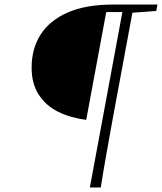

<svg xmlns="http://www.w3.org/2000/svg" viewBox="-20 -694 712 844"><path d="M447 -641 359 -167Q290 -176 236 -202.5Q182 -229 150.5 -277.5Q119 -326 119 -397Q119 -480 158.5 -542Q198 -604 277.5 -639Q357 -674 478 -674H672L667 -646L562 -638L477 -180Q463 -102 449 -24.5Q435 53 423 130H375L518 -641Z"/></svg>

Font: Source Serif Pro Light
Style: Italic
Weight: 300
Italic angle: -12°
Designer: Frank Grießhammer
Foundry: Adobe Systems Incorporated
Version: Version 3.001;hotconv 1.0.111;makeotfexe 2.5.65597